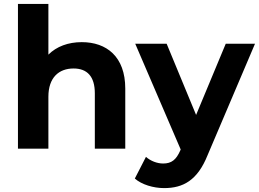

<svg xmlns="http://www.w3.org/2000/svg" viewBox="-20 -762 1327 984"><path d="M399 -546C330 -546 270 -524 228 -482V-742H72V0H228V-266C228 -365 282 -411 357 -411C426 -411 466 -371 466 -284V0H622V-308C622 -472 526 -546 399 -546Z M1137 -538 985 -173 834 -538H673L906 4L904 9C883 57 859 76 816 76C785 76 752 63 728 42L671 153C706 184 766 202 821 202C918 202 992 163 1044 33L1287 -538Z"/></svg>

Font: Montserrat Lite
Style: Bold
Weight: 700
Designer: Julieta Ulanovsky
Foundry: Julieta Ulanovsky
Version: Version 7.200;PS 007.200;hotconv 1.0.88;makeotf.lib2.5.64775